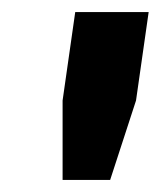

<svg xmlns="http://www.w3.org/2000/svg" viewBox="-20 -706 267 319"><path d="M84 -407V-539L105 -686H227L206 -539L163 -407Z"/></svg>

Font: Archivo Narrow
Style: Bold Italic
Weight: 700
Italic angle: -8°
Designer: Hector Gatti
Foundry: Omnibus-Type
Version: Version 3.002